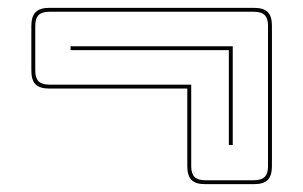

<svg xmlns="http://www.w3.org/2000/svg" viewBox="-20 -523 774 490"><path d="M504 -53Q479 -53 468.5 -64Q458 -75 458 -99V-297H106Q82 -297 71 -307.5Q60 -318 60 -343V-457Q60 -481 71 -492Q82 -503 106 -503H628Q652 -503 663 -492.5Q674 -482 674 -457V-99Q674 -75 663.5 -64Q653 -53 628 -53ZM628 -63Q647 -63 655.5 -71.5Q664 -80 664 -99V-457Q664 -476 655.5 -484.5Q647 -493 628 -493H106Q87 -493 78.5 -484.5Q70 -476 70 -457V-343Q70 -324 78.5 -315.5Q87 -307 106 -307H468V-99Q468 -80 476.5 -71.5Q485 -63 504 -63ZM564 -395H160V-405H574V-153H564Z"/></svg>

Font: Bungee Outline
Style: Regular
Weight: 400
Designer: David Jonathan Ross
Foundry: David Jonathan Ross
Version: Version 1.000;PS 1.0;hotconv 1.0.72;makeotf.lib2.5.5900